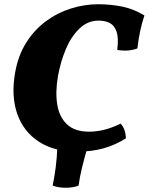

<svg xmlns="http://www.w3.org/2000/svg" viewBox="-20 -705 700 904"><path d="M660 -632Q636 -561 627 -477Q584 -461 532 -470Q539 -526 529 -555.5Q519 -585 497 -596.5Q475 -608 444 -608Q393 -608 354 -570.5Q315 -533 290 -473.5Q265 -414 253 -347Q240 -272 249.5 -213Q259 -154 295.5 -119.5Q332 -85 400 -85Q432 -85 468.5 -93.5Q505 -102 548 -123Q560 -110 566 -92.5Q572 -75 573 -54Q525 -23 469 -7Q413 9 343 9Q234 9 162 -38.5Q90 -86 61 -169.5Q32 -253 51 -362Q65 -443 103 -503.5Q141 -564 195.5 -604.5Q250 -645 314 -665Q378 -685 442 -685Q503 -685 557.5 -673.5Q612 -662 660 -632ZM228 169Q236 130 242 85Q248 40 250 -12H392Q377 40 366 85Q355 130 350 169Q324 179 289.5 179Q255 179 228 169Z"/></svg>

Font: Vollkorn Black
Style: Italic
Weight: 900
Italic angle: -11°
Designer: Friedrich Althausen
Foundry: Friedrich Althausen
Version: Version 5.000; ttfautohint (v1.8.3)